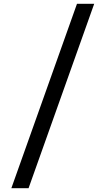

<svg xmlns="http://www.w3.org/2000/svg" viewBox="-20 -844 543 1015"><path d="M131 151 478 -824H387L40 151Z"/></svg>

Font: Be Vietnam Pro
Style: Regular
Weight: 400
Designer: Lam Bao, Tony Le, Vietanh Nguyen
Foundry: Yellow Type Foundry
Version: Version 1.002